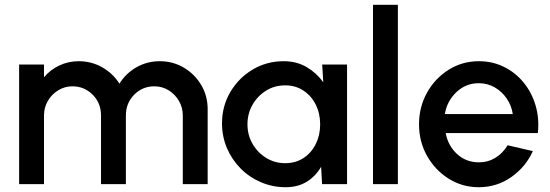

<svg xmlns="http://www.w3.org/2000/svg" viewBox="-20 -770 2302 803"><path d="M60 0V-500H164V-447Q190 -478 227.8 -496Q265.5 -514 309.5 -514Q363 -514 408 -488.2Q453 -462.5 479.5 -420Q505.5 -462.5 550 -488.2Q594.5 -514 648.5 -514Q703.5 -514 749 -487Q794.5 -460 821.5 -414.5Q848.5 -369 848.5 -314V0H744.5V-287Q744.5 -320 728.5 -347.8Q712.5 -375.5 685.5 -392.2Q658.5 -409 625.5 -409Q576 -409 541.2 -374Q506.5 -339 506.5 -287V0H402.5V-287Q402.5 -339 367.5 -374Q332.5 -409 283 -409Q250.5 -409 223.2 -392.2Q196 -375.5 180 -347.8Q164 -320 164 -287V0Z M1327.5 -500H1431.5V0H1327L1323 -72.5Q1301 -34 1263.8 -10.5Q1226.5 13 1175 13Q1120 13 1071.5 -7.8Q1023 -28.5 986.5 -65.2Q950 -102 929.2 -150.5Q908.5 -199 908.5 -254.5Q908.5 -326 943.2 -385Q978 -444 1036.5 -479Q1095 -514 1166.5 -514Q1221 -514 1262.8 -489.2Q1304.5 -464.5 1332 -426ZM1172.5 -87.5Q1216.5 -87.5 1249.5 -109.2Q1282.5 -131 1300.8 -168Q1319 -205 1319 -250Q1319 -295.5 1300.5 -332.5Q1282 -369.5 1249 -391.2Q1216 -413 1172.5 -413Q1128.5 -413 1093 -391Q1057.5 -369 1036.2 -332Q1015 -295 1015 -250Q1015 -204.5 1036.8 -167.5Q1058.5 -130.5 1094.2 -109Q1130 -87.5 1172.5 -87.5Z M1540 0V-750H1644V0Z M1982.5 13Q1913.5 13 1856.8 -22.5Q1800 -58 1766.2 -117.8Q1732.5 -177.5 1732.5 -250Q1732.5 -323 1766.2 -383Q1800 -443 1856.8 -478.5Q1913.5 -514 1982.5 -514Q2040 -514 2088 -490.2Q2136 -466.5 2170 -424.8Q2204 -383 2220 -328.8Q2236 -274.5 2229.5 -213.5H1844Q1853.5 -161.5 1890.8 -126.5Q1928 -91.5 1982.5 -91Q2020.5 -91 2051.8 -110Q2083 -129 2103 -162.5L2208.5 -138Q2178.5 -71.5 2118 -29.2Q2057.5 13 1982.5 13ZM1840.5 -293H2124.5Q2119.5 -328.5 2099.2 -358Q2079 -387.5 2048.8 -404.8Q2018.5 -422 1982.5 -422Q1928.5 -422 1889 -384.8Q1849.5 -347.5 1840.5 -293Z"/></svg>

Font: Urbanist SemiBold
Style: Regular
Weight: 600
Designer: Corey Hu
Foundry: Corey Hu
Version: Version 1.321; ttfautohint (v1.8.4.7-5d5b)